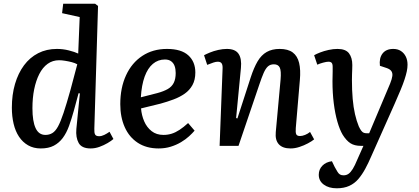

<svg xmlns="http://www.w3.org/2000/svg" viewBox="-20 -787 2259 1036"><path d="M489 -93Q488 -71 493 -61.5Q498 -52 515 -52Q528 -52 542.5 -59Q557 -66 571 -76L592 -37Q581 -27 560.5 -15Q540 -3 516.5 5.5Q493 14 469 14Q421 14 404.5 -15.5Q388 -45 392 -91L411 -283L404 -284L378 -188Q366 -145 352.5 -107.5Q339 -70 319 -43Q299 -16 270.5 -1Q242 14 200 14Q161 14 131.5 -3Q102 -20 82.5 -49.5Q63 -79 53.5 -119Q44 -159 44 -206Q44 -276 61 -334Q78 -392 109.5 -434.5Q141 -477 186 -500Q231 -523 287 -523Q320 -523 351.5 -515Q383 -507 402 -498L410 -695L315 -716L321 -767H493L509 -755ZM225 -59Q246 -59 262.5 -69Q279 -79 293 -104.5Q307 -130 323 -178Q339 -226 360 -301L397 -440Q385 -447 367.5 -451.5Q350 -456 331.5 -459Q313 -462 299 -462Q264 -462 237 -442.5Q210 -423 192 -387.5Q174 -352 164.5 -305.5Q155 -259 155 -203Q155 -133 172 -96Q189 -59 225 -59Z M881 -523Q958 -523 996 -488.5Q1034 -454 1034 -396Q1034 -356 1018.5 -328Q1003 -300 976.5 -281.5Q950 -263 916.5 -250.5Q883 -238 847 -228L741 -202Q744 -165 758 -132.5Q772 -100 798 -79.5Q824 -59 862 -59Q885 -59 906 -65.5Q927 -72 949 -86.5Q971 -101 995 -123L1030 -82Q1018 -68 1000 -51.5Q982 -35 957 -20Q932 -5 901.5 4.5Q871 14 836 14Q770 14 723.5 -16.5Q677 -47 653 -101Q629 -155 629 -225Q629 -313 660 -380.5Q691 -448 748 -485.5Q805 -523 881 -523ZM928 -393Q928 -414 922.5 -430Q917 -446 904 -456Q891 -466 870 -466Q833 -466 805 -442.5Q777 -419 760.5 -373.5Q744 -328 740 -262L830 -285Q863 -294 885 -306.5Q907 -319 917.5 -340Q928 -361 928 -393Z M1675 -35Q1663 -25 1641.5 -13.5Q1620 -2 1595.5 6Q1571 14 1548 14Q1505 14 1484.5 -8.5Q1464 -31 1468 -74L1494 -358Q1498 -405 1489.5 -422.5Q1481 -440 1458 -440Q1438 -440 1425.5 -428.5Q1413 -417 1402.5 -393Q1392 -369 1379 -330L1267 0H1165L1181 -416Q1182 -436 1176 -445Q1170 -454 1155 -454Q1145 -454 1131.5 -449.5Q1118 -445 1098 -437L1081 -489Q1092 -495 1112.5 -503.5Q1133 -512 1157.5 -517.5Q1182 -523 1204 -523Q1249 -523 1267 -497Q1285 -471 1280 -420L1254 -150L1261 -148L1333 -370Q1350 -422 1370 -456Q1390 -490 1419 -506.5Q1448 -523 1489 -523Q1534 -523 1559.5 -504Q1585 -485 1594 -447.5Q1603 -410 1598 -355L1576 -96Q1574 -72 1578.5 -62.5Q1583 -53 1599 -53Q1611 -53 1626 -59Q1641 -65 1653 -75Z M1983 57Q1968 92 1951 123.5Q1934 155 1913.5 179Q1893 203 1864.5 216Q1836 229 1797 229Q1754 229 1727 209Q1700 189 1700 156Q1700 127 1719.5 107Q1739 87 1771 83L1786 114Q1795 130 1801 140Q1807 150 1814.5 154.5Q1822 159 1834 159Q1849 159 1860.5 151Q1872 143 1883.5 124.5Q1895 106 1908 74L1941 0H1927Q1893 0 1871 -14Q1849 -28 1829 -60Q1813 -87 1800.5 -130.5Q1788 -174 1781 -229.5Q1774 -285 1774 -349Q1774 -360 1774.5 -373.5Q1775 -387 1775 -401.5Q1775 -416 1775 -426Q1775 -442 1769.5 -448Q1764 -454 1752 -454Q1742 -454 1723.5 -449Q1705 -444 1692 -438L1675 -489Q1687 -496 1707.5 -504Q1728 -512 1753 -517.5Q1778 -523 1801 -523Q1845 -523 1863 -499.5Q1881 -476 1881 -436Q1881 -425 1880.5 -412.5Q1880 -400 1879.5 -386Q1879 -372 1879 -355Q1879 -300 1883 -254Q1887 -208 1895.5 -171Q1904 -134 1916 -105Q1923 -90 1929.5 -81.5Q1936 -73 1943 -70.5Q1950 -68 1958 -68H1972L2085 -336Q2095 -361 2097 -377Q2099 -393 2091.5 -403.5Q2084 -414 2066 -420L2030 -432Q2025 -473 2044 -498Q2063 -523 2102 -523Q2126 -523 2143 -512Q2160 -501 2169.5 -482Q2179 -463 2179 -438Q2179 -421 2175 -402Q2171 -383 2163 -358.5Q2155 -334 2141.5 -301.5Q2128 -269 2109 -226Z"/></svg>

Font: Literata 18pt Medium
Style: Italic
Weight: 500
Italic angle: -2°
Designer: Latin by Veronika Burian and Jose Scaglione. Greek by Irene Vlachou. Cyrillic by Vera Evstafieva
Foundry: TypeTogether
Version: Version 3.103;gftools[0.9.29]